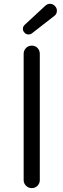

<svg xmlns="http://www.w3.org/2000/svg" viewBox="-20 -967 326 987"><path d="M101.6 -41V-690.4Q101.6 -708 113.8 -720.2Q126 -732.4 143.6 -732.4Q161.1 -732.4 172.9 -720.2Q184.6 -708 184.6 -690.4V-41Q184.6 -24.4 172.9 -12.2Q161.1 0 143.6 0Q126 0 113.8 -12.2Q101.6 -24.4 101.6 -41ZM144.5 -795.9Q136.7 -790 127 -790Q126 -790 124 -790Q112.3 -791 105.5 -799.8Q97.7 -807.6 97.7 -818.4Q97.7 -831.1 107.4 -839.8L212.9 -937.5Q223.6 -947.3 236.3 -947.3Q238.3 -947.3 239.3 -947.3Q253.9 -946.3 263.7 -934.6Q272.5 -924.8 272.5 -912.1Q272.5 -894.5 258.8 -884.8Z"/></svg>

Font: Gen Jyuu Gothic P Normal
Style: Regular
Weight: 300
Designer: [Source Han Sans]
Ryoko NISHIZUKA  (kana & ideographs); Paul D. Hunt (Latin, Greek & Cyrillic); Wenlong ZHANG  (bopomofo
Version: Version 1.002.20150607